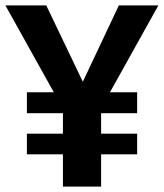

<svg xmlns="http://www.w3.org/2000/svg" viewBox="-24 -694 609 714"><path d="M385 -351H486V-273H352V-197H486V-120H352V0H210V-120H76V-197H210V-273H76V-351H176L-4 -674H148L284 -390L418 -674H565Z"/></svg>

Font: FiraSans
Style: Regular
Weight: 600
Designer: Carrois Corporate & Edenspiekermann AG
Foundry: Carrois Corporate GbR & Edenspiekermann AG
Version: Version 3.106;PS 003.106;hotconv 1.0.70;makeotf.lib2.5.58329